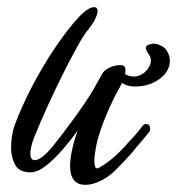

<svg xmlns="http://www.w3.org/2000/svg" viewBox="-20 -509 495 537"><path d="M219 8Q176 8 176 -45Q176 -82 197 -144Q178 -117 154.5 -90Q131 -63 108 -45Q85 -27 65 -27Q34 -27 22.5 -48Q11 -69 11 -95Q11 -112 13.5 -128Q16 -144 20 -156Q39 -208 68 -264Q97 -320 132 -372.5Q167 -425 202 -463Q228 -489 243 -489Q253 -489 253 -478Q253 -470 246 -455.5Q239 -441 225 -424Q214 -411 195 -376.5Q176 -342 154.5 -299Q133 -256 113.5 -213Q94 -170 81 -138Q65 -102 65 -80Q65 -61 77 -61Q95 -61 127 -99Q135 -109 150.5 -129Q166 -149 183.5 -173Q201 -197 217 -220.5Q233 -244 242 -260L265 -301Q270 -312 285.5 -319.5Q301 -327 317 -327Q331 -327 331 -313Q331 -301 326.5 -289Q322 -277 314 -263Q300 -239 285.5 -206.5Q271 -174 261 -144Q251 -114 248 -95Q246 -85 245 -76.5Q244 -68 244 -60Q244 -51 245 -47Q247 -38 251 -38Q255 -38 259 -41Q277 -51 298 -69Q319 -87 343 -115Q354 -126 362.5 -136.5Q371 -147 379 -157Q382 -162 388 -162Q400 -162 400 -148Q400 -142 394 -136Q384 -123 372.5 -110Q361 -97 350 -83Q328 -58 303 -33Q284 -14 261 -3Q238 8 219 8ZM358 -267Q334 -267 319.5 -278.5Q305 -290 305 -303Q305 -314 309 -316Q313 -318 314 -316Q323 -305 333 -300Q343 -295 353 -295Q373 -295 387.5 -309.5Q402 -324 402 -340Q402 -350 396 -357Q388 -368 388 -376Q388 -381 396 -384Q404 -387 410 -387Q419 -387 431 -381Q443 -375 449 -363Q455 -351 455 -340Q455 -309 426 -288Q397 -267 358 -267Z"/></svg>

Font: Birthstone Bounce Medium
Style: Regular
Weight: 500
Designer: Robert E. Leuschke
Foundry: Rob Leuschke
Version: Version 1.010; ttfautohint (v1.8.3)